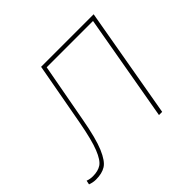

<svg xmlns="http://www.w3.org/2000/svg" viewBox="-144 -682 850 850"><g transform="rotate(-45 280.5 -257.5)"><path d="M-18 -2 -14 -21Q-6 -18 2.5 -16.5Q11 -15 20 -15Q52 -15 72.5 -28.5Q93 -42 111 -87Q129 -132 146 -224L200 -520H529L438 0H418L506 -501H216L165 -224Q147 -124 126 -74.5Q105 -25 81 -10Q57 5 19 5Q9 5 -0.5 3Q-10 1 -18 -2Z"/></g></svg>

Font: Fixel Italic Variable Display Thin
Style: Italic
Weight: 100
Italic angle: -10°
Designer: AlfaBravo + MacPaw
Foundry: Kyrylo Tkachov, Marchela Mozhyna, Serhii Makarenko, Maria Weinstein, Zakhar Kryvoshyya
Version: Version 1.210;Glyphs 3.2 (3217)